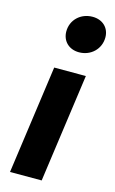

<svg xmlns="http://www.w3.org/2000/svg" viewBox="-124 -859 544 908"><g transform="rotate(15 147.5 -405.0)"><path d="M192 -631C250 -631 295 -674 295 -731C295 -777 262 -810 212 -810C154 -810 109 -768 109 -711C109 -665 142 -631 192 -631ZM253 -531H98L24 0H179Z"/></g></svg>

Font: Fira Sans
Style: Bold Italic
Weight: 700
Italic angle: -8°
Designer: bBox Type GmbH & Carrois Corporate GbR & Edenspiekermann AG
Foundry: bBox Type GmbH & Carrois Corporate GbR & Edenspiekermann AG
Version: Version 4.301;PS 004.301;hotconv 1.0.88;makeotf.lib2.5.64775